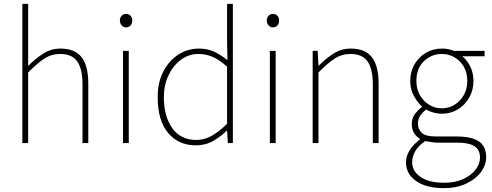

<svg xmlns="http://www.w3.org/2000/svg" viewBox="-20 -742 2552 996"><path d="M96 0V-722H126V-400Q165 -439 205 -464.5Q245 -490 294 -490Q368 -490 403 -445.5Q438 -401 438 -308V0H408V-304Q408 -384 381 -423Q354 -462 292 -462Q247 -462 210 -438Q173 -414 126 -366V0Z M618 0V-478H648V0ZM634 -600Q621 -600 611.5 -610Q602 -620 602 -636Q602 -651 611.5 -660.5Q621 -670 634 -670Q648 -670 657 -660.5Q666 -651 666 -636Q666 -620 657 -610Q648 -600 634 -600Z M996 12Q906 12 852 -52.5Q798 -117 798 -238Q798 -315 827.5 -371.5Q857 -428 905.5 -459Q954 -490 1012 -490Q1056 -490 1089.5 -474.5Q1123 -459 1160 -430L1158 -520V-722H1188V0H1162L1158 -64H1156Q1126 -34 1086 -11Q1046 12 996 12ZM998 -16Q1040 -16 1079 -38Q1118 -60 1158 -100V-396Q1118 -432 1083 -447Q1048 -462 1010 -462Q959 -462 918.5 -432Q878 -402 854 -351Q830 -300 830 -238Q830 -139 873.5 -77.5Q917 -16 998 -16Z M1380 0V-478H1410V0ZM1396 -600Q1383 -600 1373.5 -610Q1364 -620 1364 -636Q1364 -651 1373.5 -660.5Q1383 -670 1396 -670Q1410 -670 1419 -660.5Q1428 -651 1428 -636Q1428 -620 1419 -610Q1410 -600 1396 -600Z M1602 0V-478H1628L1632 -402H1634Q1672 -440 1711.5 -465Q1751 -490 1800 -490Q1874 -490 1909 -445.5Q1944 -401 1944 -308V0H1914V-304Q1914 -384 1887 -423Q1860 -462 1798 -462Q1753 -462 1716 -438Q1679 -414 1632 -366V0Z M2282 234Q2191 234 2138.5 197Q2086 160 2086 100Q2086 68 2105.5 37Q2125 6 2158 -18V-22Q2140 -33 2128 -52Q2116 -71 2116 -98Q2116 -131 2134.5 -153.5Q2153 -176 2168 -186V-190Q2146 -210 2127 -244.5Q2108 -279 2108 -322Q2108 -370 2130 -408Q2152 -446 2189 -468Q2226 -490 2272 -490Q2292 -490 2308 -486.5Q2324 -483 2334 -478H2494V-450H2378Q2404 -429 2420 -396Q2436 -363 2436 -322Q2436 -274 2414 -235.5Q2392 -197 2355 -174.5Q2318 -152 2272 -152Q2251 -152 2229 -158Q2207 -164 2190 -174Q2174 -161 2161 -143.5Q2148 -126 2148 -100Q2148 -73 2167.5 -53.5Q2187 -34 2242 -34H2348Q2428 -34 2465 -8Q2502 18 2502 74Q2502 114 2475 150.5Q2448 187 2398.5 210.5Q2349 234 2282 234ZM2272 -180Q2307 -180 2337 -198Q2367 -216 2385.5 -248Q2404 -280 2404 -322Q2404 -365 2386 -396Q2368 -427 2338 -444.5Q2308 -462 2272 -462Q2218 -462 2179 -424.5Q2140 -387 2140 -322Q2140 -280 2158.5 -248Q2177 -216 2207 -198Q2237 -180 2272 -180ZM2284 206Q2341 206 2382.5 187Q2424 168 2447 138Q2470 108 2470 76Q2470 34 2440.5 16Q2411 -2 2354 -2H2244Q2240 -2 2223 -4Q2206 -6 2186 -10Q2150 14 2134 42.5Q2118 71 2118 98Q2118 146 2161.5 176Q2205 206 2284 206Z"/></svg>

Font: Assistant ExtraLight
Style: Regular
Weight: 200
Designer: Hebrew By Ben Nathan, Latin by Paul Hunt
Version: Version 3.000